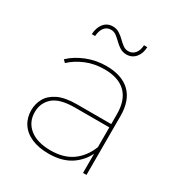

<svg xmlns="http://www.w3.org/2000/svg" viewBox="-166 -830 907 957"><g transform="rotate(30 287.0 -352.0)"><path d="M445 0V-123V-140V-338Q445 -419 403 -460Q361 -501 281 -501Q223 -501 175 -481Q127 -461 93 -429L79 -443Q116 -478 169 -499Q222 -520 280 -520Q370 -520 417.5 -474Q465 -428 465 -339V0ZM248 3Q190 3 149 -15Q108 -33 86.5 -66Q65 -99 65 -142Q65 -179 82.5 -210.5Q100 -242 140 -261.5Q180 -281 249 -281H456V-262H248Q160 -262 122.5 -228.5Q85 -195 85 -143Q85 -85 128 -50.5Q171 -16 248 -16Q323 -16 371.5 -50.5Q420 -85 445 -148L455 -135Q434 -73 381.5 -35Q329 3 248 3ZM336 -619Q315 -619 298.5 -629.5Q282 -640 268.5 -653.5Q255 -667 241 -677.5Q227 -688 210 -688Q186 -688 172 -670Q158 -652 156 -621H137Q139 -660 158.5 -683.5Q178 -707 210 -707Q231 -707 247.5 -696.5Q264 -686 277.5 -672.5Q291 -659 305 -648.5Q319 -638 336 -638Q360 -638 374.5 -656Q389 -674 390 -703H409Q408 -666 388 -642.5Q368 -619 336 -619Z"/></g></svg>

Font: Montserrat Thin
Style: Regular
Weight: 100
Designer: Julieta Ulanovsky
Foundry: Julieta Ulanovsky
Version: Version 9.000